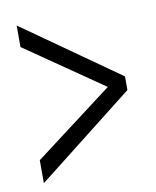

<svg xmlns="http://www.w3.org/2000/svg" viewBox="-65 -619 506 624"><g transform="rotate(-10 187.5 -307.0)"><path d="M30 -47 350 -298V-343L32 -567V-496L289 -319L30 -123Z"/></g></svg>

Font: Inconsolata Condensed Thin
Style: Regular
Weight: 100
Width: 3
Monospace: yes
Designer: Raph Levien, Cyreal, Brenton Simpson
Foundry: Raph Levien, Cyreal, Google
Version: Version 3.100